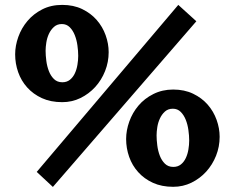

<svg xmlns="http://www.w3.org/2000/svg" viewBox="-20 -736 944 773"><path d="M163.6 -531.7Q163.6 -513.2 166.5 -491Q169.4 -468.8 176.8 -449.7Q184.1 -430.7 197.3 -417.7Q210.4 -404.8 231 -404.8Q249 -404.8 261.5 -414.8Q273.9 -424.8 281.2 -440.4Q288.6 -456.1 291.7 -474.9Q294.9 -493.7 294.9 -511.2Q294.9 -530.8 291.7 -553.2Q288.6 -575.7 281 -594.7Q273.4 -613.8 260.7 -626.5Q248 -639.2 229 -639.2Q210 -639.2 197.3 -627.7Q184.6 -616.2 177 -599.9Q169.4 -583.5 166.5 -564.9Q163.6 -546.4 163.6 -531.7ZM770.5 -650.4 192.9 16.6 127.9 -43.9 697.8 -716.3ZM41 -517.1Q41 -551.8 53.7 -587.4Q66.4 -623 90.6 -651.6Q114.7 -680.2 149.9 -698.2Q185.1 -716.3 230.5 -716.3Q275.9 -716.3 310.8 -699.5Q345.7 -682.6 369.4 -655.5Q393.1 -628.4 405.3 -594.2Q417.5 -560.1 417.5 -525.9Q417.5 -486.3 403.1 -450Q388.7 -413.6 363.3 -385.7Q337.9 -357.9 304 -341.3Q270 -324.7 230.5 -324.7Q184.1 -324.7 148.9 -340.8Q113.8 -356.9 89.6 -383.8Q65.4 -410.6 53.2 -445.3Q41 -480 41 -517.1ZM610.4 -190.9Q610.4 -172.4 613.3 -150.1Q616.2 -127.9 623.5 -108.9Q630.9 -89.8 644 -76.9Q657.2 -64 677.7 -64Q695.8 -64 708.3 -74Q720.7 -84 728 -99.6Q735.4 -115.2 738.5 -134Q741.7 -152.8 741.7 -170.4Q741.7 -189.9 738.5 -212.4Q735.4 -234.9 727.8 -253.9Q720.2 -272.9 707.5 -285.6Q694.8 -298.3 675.8 -298.3Q656.7 -298.3 644 -286.9Q631.3 -275.4 623.8 -259Q616.2 -242.7 613.3 -224.1Q610.4 -205.6 610.4 -190.9ZM487.8 -176.3Q487.8 -210.9 500.5 -246.6Q513.2 -282.2 537.4 -310.8Q561.5 -339.4 597.4 -357.4Q633.3 -375.5 677.2 -375.5Q722.7 -375.5 757.6 -358.6Q792.5 -341.8 816.2 -314.7Q839.8 -287.6 852.1 -253.4Q864.3 -219.2 864.3 -185.1Q864.3 -145.5 849.9 -109.1Q835.4 -72.8 810.1 -44.9Q784.7 -17.1 750.7 -0.5Q716.8 16.1 677.2 16.1Q630.9 16.1 595.7 0Q560.5 -16.1 536.4 -43Q512.2 -69.8 500 -104.5Q487.8 -139.2 487.8 -176.3Z"/></svg>

Font: Parastoo FD
Style: Bold-FD
Weight: 700
Foundry: Saber Rastikerdar (saber.rastikerdar@gmail.com)
Version: Version 2.0.1